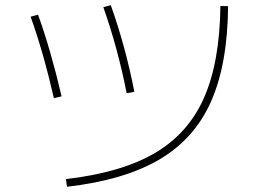

<svg xmlns="http://www.w3.org/2000/svg" viewBox="-20 -717 978 732"><path d="M820.3 -694.3 849.6 -693.4Q847.7 -471.7 784.4 -329.6Q721.2 -187.5 587.6 -108.9Q454.1 -30.3 235.4 -4.9L231.4 -34.2Q442.4 -58.6 570.1 -133.3Q697.8 -208 757.8 -344.2Q817.9 -480.5 820.3 -694.3ZM96.7 -653.3 125 -661.1Q173.8 -525.9 214.8 -349.6L185.5 -342.8Q143.6 -523.9 96.7 -653.3ZM374 -689.5 402.3 -697.3Q458 -542 492.2 -367.2L462.9 -361.3Q429.7 -531.7 374 -689.5Z"/></svg>

Font: Pretendard JP Thin
Style: Regular
Weight: 100
Designer: Base glyphs from Inter by Rasmus Andersson; Hangeul glyphs from Noto Sans CJK(Source Han Sans) by Jang Soo-young and Kan
Foundry: Kil Hyung-jin
Version: Version 1.309